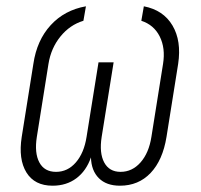

<svg xmlns="http://www.w3.org/2000/svg" viewBox="-20 -580 640 610"><path d="M147 10Q90 10 64 -32Q38 -74 49 -145L86 -377Q97 -452 141 -500Q185 -548 253 -560L245 -514Q202 -501 172 -464Q142 -427 134 -377L97 -145Q89 -94 105 -64Q121 -34 158 -34Q195 -34 221 -64Q247 -94 255 -145L293 -382H341L303 -145Q295 -94 311 -64Q327 -34 363 -34Q400 -34 426.5 -64Q453 -94 461 -145L498 -377Q506 -427 487.5 -464Q469 -501 429 -514L437 -560Q499 -548 528 -499Q557 -450 546 -377L509 -145Q497 -71 458.5 -30.5Q420 10 361 10Q318 10 294 -14Q270 -38 269 -80Q254 -37 222.5 -13.5Q191 10 147 10Z"/></svg>

Font: JetBrains Mono Thin
Style: Italic
Weight: 100
Italic angle: -9°
Monospace: yes
Designer: Philipp Nurullin, Konstantin Bulenkov
Foundry: JetBrains
Version: Version 2.305; ttfautohint (v1.8.4.7-5d5b)